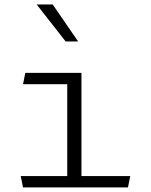

<svg xmlns="http://www.w3.org/2000/svg" viewBox="-20 -818 660 838"><path d="M335.5 -500V0H273.5V-473L296 -450.5H80.5L90.5 -500ZM70.5 -49.5H548.5L538.5 0H80.5ZM266.5 -637 140 -798.5H210L321 -637Z"/></svg>

Font: Monaspace Argon Var
Style: Regular
Weight: 400
Designer: Riley Cran and the Lettermatic Team
Version: Version 1.000 (Monaspace Argon Var)